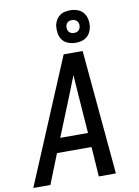

<svg xmlns="http://www.w3.org/2000/svg" viewBox="-104 -1049 808 1117"><g transform="rotate(-10 300.0 -490.5)"><path d="M0 0 309 -735H421L488 0H387L375 -176H171L101 0ZM369 -260 352 -490Q350 -519 348 -548Q346 -577 344 -606Q332 -577 321 -548Q310 -519 298 -490L205 -260ZM391 -789Q368 -789 346.5 -797Q325 -805 312 -822Q299 -839 295.5 -862Q292 -885 295 -908Q298 -924 306.5 -939Q315 -954 328.5 -964Q342 -974 358.5 -977.5Q375 -981 391 -981Q414 -981 435 -973Q456 -965 469 -948Q482 -931 486 -908Q490 -885 486 -862Q483 -846 474.5 -831Q466 -816 452.5 -806Q439 -796 423 -792.5Q407 -789 391 -789ZM390 -847Q396 -847 403 -848.5Q410 -850 415 -854Q420 -858 423.5 -864Q427 -870 428 -876Q430 -885 428.5 -894Q427 -903 421.5 -909.5Q416 -916 408 -919.5Q400 -923 391 -923Q385 -923 378 -921.5Q371 -920 366 -916Q361 -912 357.5 -906Q354 -900 353 -894Q352 -885 353.5 -876Q355 -867 360 -860.5Q365 -854 373 -850.5Q381 -847 390 -847Z"/></g></svg>

Font: Iosevka Custom Medium Oblique
Style: Regular
Weight: 500
Italic angle: -9°
Designer: Belleve Invis
Foundry: Belleve Invis
Version: Version 27.0.1